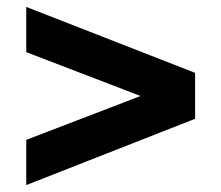

<svg xmlns="http://www.w3.org/2000/svg" viewBox="-20 -565 640 556"><path d="M56 -29V-160L387 -287L56 -414V-545L545 -354V-221Z"/></svg>

Font: Mulish Black
Style: Regular
Weight: 900
Designer: Vernon Adams
Foundry: Vernon Adams
Version: Version 3.603; ttfautohint (v1.8.3)